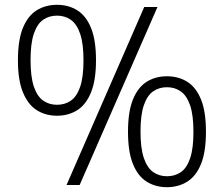

<svg xmlns="http://www.w3.org/2000/svg" viewBox="-20 -769 931 798"><path d="M256.5 0 579.5 -740H634.5L311 0ZM217 -288Q169.5 -288 133 -311Q96.5 -334 75.5 -384.8Q54.5 -435.5 54.5 -518.5Q54.5 -602 75 -652.5Q95.5 -703 132.2 -726Q169 -749 217 -749Q265 -749 301.5 -726Q338 -703 358.5 -652.5Q379 -602 379 -518.5Q379 -435.5 358.2 -384.8Q337.5 -334 301 -311Q264.5 -288 217 -288ZM217 -333.5Q249.5 -333.5 274.2 -350.5Q299 -367.5 313 -407.8Q327 -448 327 -518Q327 -588 313 -628.8Q299 -669.5 274.2 -686.8Q249.5 -704 217 -704Q184 -704 159.2 -686.8Q134.5 -669.5 120.8 -629.2Q107 -589 107 -519.5Q107 -449.5 120.8 -409Q134.5 -368.5 159.2 -351Q184 -333.5 217 -333.5ZM674 9Q626 9 589.5 -14Q553 -37 532.5 -87.5Q512 -138 512 -221.5Q512 -305 532.5 -355.5Q553 -406 589.5 -429Q626 -452 674 -452Q722 -452 758.5 -429Q795 -406 815.5 -355.5Q836 -305 836 -221.5Q836 -138 815.5 -87.5Q795 -37 758.2 -14Q721.5 9 674 9ZM674 -36.5Q706.5 -36.5 731.2 -53.2Q756 -70 770 -110.5Q784 -151 784 -220.5Q784 -291 770 -331.5Q756 -372 731.2 -389.2Q706.5 -406.5 674 -406.5Q641.5 -406.5 616.8 -389.5Q592 -372.5 578 -332Q564 -291.5 564 -222.5Q564 -152.5 578 -111.8Q592 -71 616.8 -53.8Q641.5 -36.5 674 -36.5Z"/></svg>

Font: Encode Sans SC Light
Style: Regular
Weight: 300
Version: Version 3.002